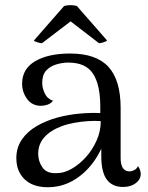

<svg xmlns="http://www.w3.org/2000/svg" viewBox="-20 -734 590 764"><path d="M470 10Q427 10 405 -19.5Q383 -49 383 -114V-203L402 -194Q385 -134 350.5 -87.5Q316 -41 270 -15Q224 11 170 11Q111 11 78 -20.5Q45 -52 45 -105Q45 -146 66.5 -178Q88 -210 125.5 -232Q163 -254 211 -267Q253 -278 297.5 -282Q342 -286 379 -284V-310Q379 -397 350 -441Q321 -485 252 -485Q228 -485 203.5 -477.5Q179 -470 163.5 -453Q148 -436 148 -404Q148 -384 158 -362.5Q168 -341 191 -333Q182 -322 169 -317.5Q156 -313 143 -313Q108 -313 88 -340Q68 -367 68 -401Q68 -460 120 -490.5Q172 -521 259 -521Q363 -521 411.5 -468Q460 -415 460 -305V-105Q460 -52 496 -52Q504 -52 514 -57Q524 -62 529 -73Q535 -65 537.5 -56.5Q540 -48 540 -42Q540 -20 520 -5Q500 10 470 10ZM206 -45Q235 -45 265.5 -62.5Q296 -80 322 -109Q348 -138 364.5 -175Q381 -212 381 -252Q358 -254 329.5 -252Q301 -250 274 -245Q247 -240 226 -232Q182 -216 157 -188.5Q132 -161 132 -122Q132 -92 149 -67.5Q166 -43 206 -45ZM147 -562Q141 -562 129 -565.5Q117 -569 115 -573L235 -710Q241 -712 251 -713Q261 -714 270.5 -713Q280 -712 286 -710L406 -573Q403 -569 391.5 -565.5Q380 -562 374 -562L261 -649Z"/></svg>

Font: Arima Thin
Style: Regular
Weight: 400
Version: Version 1.100